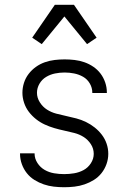

<svg xmlns="http://www.w3.org/2000/svg" viewBox="-20 -777 540 805"><path d="M249 8Q227 8 205.5 5.5Q184 3 163.5 -4Q143 -11 124.5 -22.5Q106 -34 92.5 -51Q79 -68 71.5 -89Q64 -110 64 -131V-134H125V-133Q125 -112 137 -93.5Q149 -75 167.5 -64.5Q186 -54 207 -50.5Q228 -47 249 -47Q270 -47 291 -50.5Q312 -54 330.5 -64Q349 -74 361 -92.5Q373 -111 373 -132Q373 -154 361 -172.5Q349 -191 331 -202.5Q313 -214 291.5 -219.5Q270 -225 249 -229.5Q228 -234 207.5 -240Q187 -246 167.5 -255Q148 -264 131 -277.5Q114 -291 101 -308Q88 -325 81 -346Q74 -367 74 -388Q74 -409 80.5 -429.5Q87 -450 100 -467Q113 -484 130.5 -496.5Q148 -509 168 -516Q188 -523 209 -525.5Q230 -528 251 -528Q272 -528 293 -525.5Q314 -523 334 -516Q354 -509 371.5 -497Q389 -485 401.5 -468.5Q414 -452 421 -431.5Q428 -411 428 -390V-387H367V-389Q367 -409 356.5 -427Q346 -445 328.5 -455Q311 -465 291 -469Q271 -473 251 -473Q231 -473 211 -469Q191 -465 173.5 -454.5Q156 -444 145.5 -426Q135 -408 135 -388Q135 -367 147 -348Q159 -329 177 -317.5Q195 -306 216 -300.5Q237 -295 258 -290.5Q279 -286 300 -280.5Q321 -275 340.5 -265.5Q360 -256 377 -242.5Q394 -229 407 -212Q420 -195 427 -174.5Q434 -154 434 -132Q434 -110 426.5 -89Q419 -68 405.5 -51Q392 -34 373.5 -22.5Q355 -11 334.5 -4Q314 3 292.5 5.5Q271 8 249 8ZM155 -592 115 -619 210 -757H290L385 -619L345 -592L250 -708Z"/></svg>

Font: Iosevka SS18 Light
Style: Regular
Weight: 300
Monospace: yes
Designer: Belleve Invis
Foundry: Belleve Invis
Version: Version 25.1.1; ttfautohint (v1.8.4)